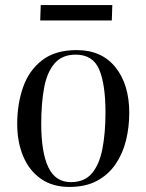

<svg xmlns="http://www.w3.org/2000/svg" viewBox="-20 -725 579 759"><path d="M254 14Q188 14 142 -18Q96 -50 72 -106.5Q48 -163 48 -236Q48 -313 71 -379.5Q94 -446 146 -486.5Q198 -527 283 -527Q382 -527 436.5 -459Q491 -391 491 -279Q491 -222 478 -169.5Q465 -117 436.5 -75.5Q408 -34 363 -10Q318 14 254 14ZM260 -5Q314 -5 343.5 -40Q373 -75 385 -137.5Q397 -200 397 -280Q397 -392 372 -450.5Q347 -509 279 -509Q226 -509 196 -474.5Q166 -440 154.5 -378.5Q143 -317 143 -236Q143 -123 171 -64Q199 -5 260 -5ZM141 -705H424L422 -644H139Z"/></svg>

Font: Literata 72pt
Style: Italic
Weight: 400
Italic angle: -2°
Designer: Latin by Veronika Burian and Jose Scaglione. Greek by Irene Vlachou. Cyrillic by Vera Evstafieva
Foundry: TypeTogether
Version: Version 3.002